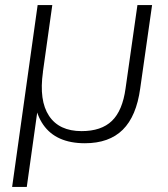

<svg xmlns="http://www.w3.org/2000/svg" viewBox="-20 -560 665 760"><path d="M582 -540 535 -210Q520 -100 466 -46.5Q412 7 316 7Q202 7 151 -66.5Q100 -140 119 -275L127 -339L150 -275Q134 -162 174 -101.5Q214 -41 303 -41Q381 -41 423 -81.5Q465 -122 477 -210L524 -540ZM187 -540 137 -184 86 180H28L129 -540Z"/></svg>

Font: Pathway Extreme 8pt Thin 12pt
Style: Italic
Weight: 100
Italic angle: -8°
Version: Version 1.001;gftools[0.9.26]